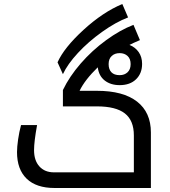

<svg xmlns="http://www.w3.org/2000/svg" viewBox="-20 -938 848 958"><path d="M577.1 -563Q601.1 -563 616.5 -577.4Q631.8 -591.8 631.8 -618.2Q631.8 -644.5 616.5 -658.7Q601.1 -672.9 577.1 -672.9Q552.7 -672.9 537.4 -658.7Q522 -644.5 522 -618.2Q522 -591.8 535.9 -577.4Q549.8 -563 577.1 -563ZM577.1 -513.2Q532.2 -513.2 502.7 -536.1Q473.1 -559.1 467.8 -602.1Q403.8 -540 377 -484.9H463.9Q594.7 -484.9 663.8 -431.2Q732.9 -377.4 732.9 -276.9V0H252Q161.1 0 113 -46.4Q64.9 -92.8 64.9 -179.2Q64.9 -204.6 70.3 -242.2Q75.7 -279.8 85 -314H165Q149.9 -231 149.9 -189Q149.9 -137.2 176.5 -107.7Q203.1 -78.1 249 -78.1H647.9V-262.2Q647.9 -336.9 603 -372.1Q558.1 -407.2 463.9 -407.2H293.9V-488.8Q326.2 -556.2 382.8 -621.3Q439.5 -686.5 509.5 -737.5Q579.6 -788.6 646 -814L678.2 -737.8Q641.6 -722.2 626 -713.9Q654.8 -702.6 671.9 -678.2Q689 -653.8 689 -619.1Q689 -571.8 658.9 -542.5Q628.9 -513.2 577.1 -513.2ZM267.1 -627Q299.8 -700.2 396.5 -788.8Q493.2 -877.4 590.3 -918L619.1 -851.1Q557.6 -827.6 489.3 -778.8Q420.9 -730 368.9 -673.8Q316.9 -617.7 293.9 -567.9Z"/></svg>

Font: DroidArabicKufi
Style: Regular
Weight: 400
Designer: Pascal Zoghbi
Foundry: Ascender Corporation
Version: Version 1.00; ttfautohint (v1.4.1)